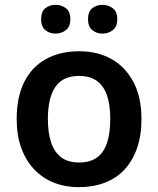

<svg xmlns="http://www.w3.org/2000/svg" viewBox="-20 -764 654 794"><path d="M565 -272Q565 -204 547 -152Q529 -100 495.5 -63.5Q462 -27 413.5 -8.5Q365 10 306 10Q250 10 203 -8.5Q156 -27 121.5 -63.5Q87 -100 68 -152Q49 -204 49 -272Q49 -362 80 -424.5Q111 -487 169.5 -519.5Q228 -552 308 -552Q384 -552 441.5 -519.5Q499 -487 532 -424.5Q565 -362 565 -272ZM178 -272Q178 -215 191.5 -174.5Q205 -134 233.5 -113Q262 -92 307 -92Q353 -92 381.5 -113Q410 -134 423 -174.5Q436 -215 436 -272Q436 -330 422.5 -369.5Q409 -409 380.5 -429.5Q352 -450 307 -450Q239 -450 208.5 -404Q178 -358 178 -272ZM150 -684Q150 -716 167.5 -730Q185 -744 210 -744Q234 -744 252.5 -730Q271 -716 271 -684Q271 -654 252.5 -639.5Q234 -625 210 -625Q185 -625 167.5 -639.5Q150 -654 150 -684ZM344 -684Q344 -716 361.5 -730Q379 -744 404 -744Q428 -744 446.5 -730Q465 -716 465 -684Q465 -654 446.5 -639.5Q428 -625 404 -625Q379 -625 361.5 -639.5Q344 -654 344 -684Z"/></svg>

Font: Noto Sans Hebrew SemiBold
Style: Regular
Weight: 600
Designer: Monotype Design Team
Foundry: Monotype Imaging Inc.
Version: Version 2.003